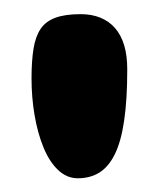

<svg xmlns="http://www.w3.org/2000/svg" viewBox="-20 -659 230 274"><path d="M91 -404.6Q75.1 -404.6 62.7 -416.6Q50.2 -428.5 41.9 -449Q33.6 -469.5 29.3 -494.8Q25 -520.1 25 -546.9Q25 -571.9 27.8 -589.3Q30.6 -606.8 37.9 -617.7Q45.2 -628.6 59.1 -633.7Q73 -638.8 95.1 -638.8Q111 -638.8 123.4 -633.7Q135.8 -628.6 144.2 -618.9Q152.8 -609.1 157.2 -594.4Q161.6 -579.8 161.6 -560Q161.6 -516.9 157.2 -487.1Q152.9 -457.4 144 -439.2Q135.1 -421 121.9 -412.8Q108.8 -404.6 91 -404.6Z"/></svg>

Font: Gluten Thin
Style: Regular
Weight: 100
Designer: Tyler Finck
Foundry: Etcetera Type Company
Version: Version 1.300